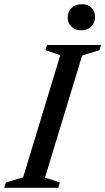

<svg xmlns="http://www.w3.org/2000/svg" viewBox="-41 -889 498 909"><path d="M244.5 -628 174 -651.5 181.5 -676H437.5L430 -651.5L348 -626.5L172 -48L242.5 -25L235 0H-21L-13 -25L68.5 -49.5ZM342.5 -745.5Q314.5 -745.5 297 -762.8Q279.5 -780 279.5 -805.5Q279.5 -832.5 297.5 -850.8Q315.5 -869 346 -869Q375 -869 392 -852Q409 -835 409 -809Q409 -782 391.2 -763.8Q373.5 -745.5 342.5 -745.5Z"/></svg>

Font: Newsreader 16pt Medium
Style: Italic
Weight: 500
Italic angle: -17°
Designer: Hugues Gentile
Foundry: Production Type
Version: Version 1.003